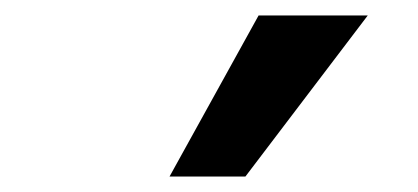

<svg xmlns="http://www.w3.org/2000/svg" viewBox="-20 -785 540 248"><path d="M199 -557 314 -765H455L297 -557Z"/></svg>

Font: Nunito Sans 10pt SemiExpanded
Style: Bold
Weight: 700
Width: 6
Designer: Vernon Adams
Foundry: Vernon Adams
Version: Version 3.101;gftools[0.9.27]